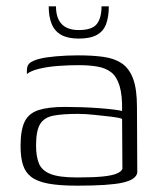

<svg xmlns="http://www.w3.org/2000/svg" viewBox="-20 -580 509 607"><path d="M224 7Q168 7 133 0.5Q98 -6 79 -20.5Q60 -35 52.5 -59Q45 -83 45 -118Q45 -169 58 -195.5Q71 -222 102 -232Q133 -242 186 -242Q211 -242 239.5 -241Q268 -240 294.5 -238Q321 -236 340.5 -233.5Q360 -231 366 -229Q367 -279 358 -308.5Q349 -338 331.5 -351.5Q314 -365 288 -369.5Q262 -374 229 -374Q196 -374 163 -371.5Q130 -369 103.5 -362.5Q77 -356 65 -346V-357Q65 -376 78 -383.5Q91 -391 105 -394Q123 -399 157.5 -402Q192 -405 227 -405Q274 -405 308.5 -400Q343 -395 366 -379Q389 -363 401 -330.5Q413 -298 413 -242L414 -34Q410 -12 367.5 -2.5Q325 7 224 7ZM223 -19Q275 -19 304.5 -22Q334 -25 348.5 -31Q363 -37 367 -46L366 -204Q358 -208 332.5 -211Q307 -214 277.5 -217Q248 -220 227 -220Q179 -220 149.5 -214.5Q120 -209 107 -188Q94 -167 94 -120Q94 -86 103 -63.5Q112 -41 139.5 -30Q167 -19 223 -19ZM229 -458Q195 -458 174 -469.5Q153 -481 143.5 -504Q134 -527 134 -560H157Q157 -523 175 -504Q193 -485 229 -485Q271 -485 286 -504Q301 -523 301 -560H324Q324 -527 315.5 -504Q307 -481 286 -469.5Q265 -458 229 -458Z"/></svg>

Font: Genos Thin Light
Style: Regular
Weight: 300
Version: Version 1.010